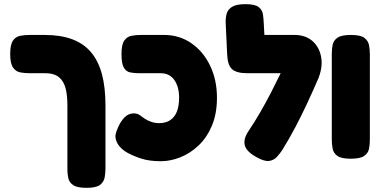

<svg xmlns="http://www.w3.org/2000/svg" viewBox="-20 -754 1834 923"><path d="M396 149Q351 149 332 136Q313 123 308.5 103Q304 83 304 62V-245Q304 -286 298.5 -315.5Q293 -345 280 -364.5Q267 -384 247 -393Q227 -402 198 -402H122Q99 -402 77.5 -406Q56 -410 42.5 -429.5Q29 -449 29 -494Q29 -540 42.5 -559Q56 -578 77.5 -582Q99 -586 121 -586H195Q271 -586 326.5 -565.5Q382 -545 417.5 -503Q453 -461 470 -397.5Q487 -334 487 -247V56Q487 78 483 99.5Q479 121 460.5 135Q442 149 396 149Z M753 21Q697 21 658 8Q619 -5 592 -20Q567 -34 552 -53.5Q537 -73 535 -95Q534 -106 540 -123Q546 -140 556 -159Q571 -185 587 -197Q603 -209 625 -209Q639 -209 652 -200.5Q665 -192 675 -184Q690 -174 708 -168Q726 -162 745 -162Q777 -162 798.5 -176.5Q820 -191 830.5 -218Q841 -245 841 -284Q841 -337 818 -369.5Q795 -402 753 -402H648Q625 -402 605.5 -406Q586 -410 575 -429.5Q564 -449 564 -494Q564 -540 577.5 -559Q591 -578 612.5 -582Q634 -586 657 -586H769Q842 -586 899.5 -546.5Q957 -507 990 -438.5Q1023 -370 1023 -284Q1023 -208 999 -150.5Q975 -93 935 -55Q895 -17 847.5 2Q800 21 753 21Z M1216 3Q1167 -23 1157.5 -53Q1148 -83 1174 -123Q1205 -169 1231.5 -215Q1258 -261 1282 -307.5Q1306 -354 1329 -401.5Q1352 -449 1374 -497L1513 -383Q1485 -318 1457 -258Q1429 -198 1399.5 -142Q1370 -86 1337 -33Q1326 -16 1311.5 0Q1297 16 1274.5 19.5Q1252 23 1216 3ZM1507 -369 1388 -402H1170Q1117 -402 1095.5 -421.5Q1074 -441 1072 -493L1065 -642Q1064 -665 1069 -686Q1074 -707 1094.5 -720.5Q1115 -734 1160 -734Q1206 -734 1223.5 -720Q1241 -706 1244 -685Q1247 -664 1248 -642L1251 -586H1395Q1450 -586 1483.5 -555.5Q1517 -525 1524.5 -475.5Q1532 -426 1507 -369Z M1666 9Q1621 9 1602 -4.5Q1583 -18 1579 -39.5Q1575 -61 1575 -83V-495Q1575 -517 1579 -538Q1583 -559 1602 -572.5Q1621 -586 1667 -586Q1713 -586 1731.5 -572Q1750 -558 1754 -537Q1758 -516 1758 -494V-82Q1758 -60 1754 -39Q1750 -18 1731 -4.5Q1712 9 1666 9Z"/></svg>

Font: Fredoka SemiCondensed
Style: Bold
Weight: 700
Width: 4
Designer: Ben Nathan
Foundry: Milena B. Brandão, Ben Nathan
Version: Version 2.001